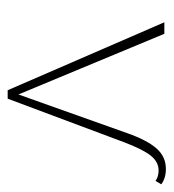

<svg xmlns="http://www.w3.org/2000/svg" viewBox="4 -456 452 500"><g transform="rotate(90 230.0 -206.0)"><path d="M420 -412Q444 -412 460 -400L451 -385Q440 -393 424 -393Q401 -393 384.5 -371.5Q368 -350 350 -302L237 0H215L38 -408H68L226 -28L327 -312Q345 -363 366.5 -387.5Q388 -412 420 -412Z"/></g></svg>

Font: EauTestInfant Extralight
Style: Regular
Weight: 250
Designer: Christian Thalmann (Catharsis Fonts)
Version: Version 0.001;PS 000.001;hotconv 1.0.88;makeotf.lib2.5.64775